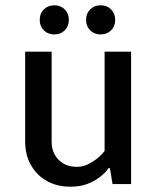

<svg xmlns="http://www.w3.org/2000/svg" viewBox="-20 -695 590 725"><path d="M75 0ZM270 -65Q293 -65 312 -74.5Q331 -84 345 -95Q362 -108 375 -125V-500H475V0H405L395 -60H390Q376 -40 355 -25Q337 -11 310 -0.5Q283 10 245 10Q207 10 176 -2.5Q145 -15 122.5 -37.5Q100 -60 87.5 -91Q75 -122 75 -160V-500H175V-160Q175 -118 201.5 -91.5Q228 -65 270 -65ZM240 -620Q240 -596 224.5 -580.5Q209 -565 185 -565Q161 -565 145.5 -580.5Q130 -596 130 -620Q130 -644 145.5 -659.5Q161 -675 185 -675Q209 -675 224.5 -659.5Q240 -644 240 -620ZM415 -620Q415 -596 399.5 -580.5Q384 -565 360 -565Q336 -565 320.5 -580.5Q305 -596 305 -620Q305 -644 320.5 -659.5Q336 -675 360 -675Q384 -675 399.5 -659.5Q415 -644 415 -620Z"/></svg>

Font: Scada
Style: Regular
Weight: 400
Designer: Jovanny Lemonad
Foundry: Jovanny Lemonad
Version: Version 3.005; ttfautohint (v0.91) -l 8 -r 50 -G 200 -x 0 -w